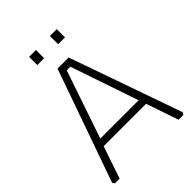

<svg xmlns="http://www.w3.org/2000/svg" viewBox="-240 -970 1088 1088"><g transform="rotate(-45 304.0 -425.5)"><path d="M21 -13 260 -690H349L587 -13L579 0H540L474 -194H134L68 0H30ZM151 -238H458L319 -646H290ZM193 -785V-851H248V-785ZM360 -785V-851H415V-785Z"/></g></svg>

Font: Oxanium ExtraLight
Style: Regular
Weight: 200
Designer: Severin Meyer
Version: Version 2.000